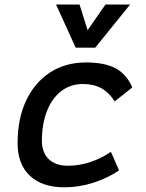

<svg xmlns="http://www.w3.org/2000/svg" viewBox="-20 -796 626 826"><path d="M271.5 -83Q322.3 -83 370.8 -99.6Q419.4 -116.2 457 -143.1L492.2 -63Q444.3 -30.3 382.8 -10.3Q321.3 9.8 257.3 9.8Q161.1 9.8 108.4 -40Q55.7 -89.8 55.7 -180.2Q55.7 -285.2 92.3 -363Q128.9 -440.9 195.1 -484.1Q261.2 -527.3 350.1 -527.3Q430.2 -527.3 477.5 -502Q524.9 -476.6 549.3 -419.9L473.6 -359.9Q448.2 -398.9 415.5 -416.7Q382.8 -434.6 336.4 -434.6Q283.7 -434.6 243.9 -404.3Q204.1 -374 182.4 -319.3Q160.6 -264.6 160.2 -190.9Q160.6 -139.6 189.7 -111.3Q218.8 -83 271.5 -83ZM305.7 -590.8 221.2 -776.4H322.3L359.9 -656.2H350.1L433.6 -776.4H539.6L389.6 -590.8Z"/></svg>

Font: Cascadia Mono NF
Style: Italic
Weight: 400
Italic angle: -10°
Monospace: yes
Designer: Aaron Bell
Foundry: Saja Typeworks
Version: Version 2404.023